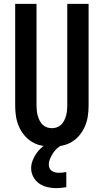

<svg xmlns="http://www.w3.org/2000/svg" viewBox="-20 -755 540 999"><path d="M250 8Q223 8 196 2.5Q169 -3 146 -17Q123 -31 105.5 -52.5Q88 -74 77.5 -99Q67 -124 63 -151Q59 -178 59 -205V-735H170V-205Q170 -192 171.5 -178.5Q173 -165 176.5 -152.5Q180 -140 186 -128Q192 -116 201.5 -106.5Q211 -97 224 -92.5Q237 -88 250 -88Q263 -88 276 -92.5Q289 -97 298.5 -106.5Q308 -116 314 -128Q320 -140 323.5 -152.5Q327 -165 328.5 -178.5Q330 -192 330 -205V-735H441V-205Q441 -178 437 -151Q433 -124 422.5 -99Q412 -74 394.5 -52.5Q377 -31 354 -17Q331 -3 304 2.5Q277 8 250 8ZM273 224Q250 224 226.5 218.5Q203 213 184 200Q165 187 153.5 165.5Q142 144 142 121Q142 101 149 82Q156 63 167 46.5Q178 30 192.5 16.5Q207 3 223 -8H302V0Q288 7 276 18Q264 29 255.5 42.5Q247 56 240.5 71Q234 86 234 102Q234 112 238 120.5Q242 129 250 134.5Q258 140 267.5 142Q277 144 287 144Q296 144 305.5 143Q315 142 325 140V219Q312 221 299 222.5Q286 224 273 224Z"/></svg>

Font: Iosevka
Style: Bold
Weight: 700
Monospace: yes
Designer: Belleve Invis
Foundry: Belleve Invis
Version: Version 32.5.0; ttfautohint (v1.8.4)